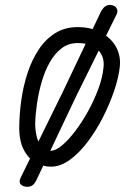

<svg xmlns="http://www.w3.org/2000/svg" viewBox="-20 -648 538 758"><path d="M88 89.5Q71.5 89.5 62.2 80.2Q53 71 61.5 53.5L229.5 -288.5L376.5 -598Q385 -615 394 -621.8Q403 -628.5 413.5 -628.5Q423.5 -628.5 431.8 -623.8Q440 -619 442.8 -610Q445.5 -601 439 -588.5L277.5 -261.5L123.5 63.5Q116.5 78 107.8 83.8Q99 89.5 88 89.5ZM181 10Q150 10 121 -6Q92 -22 73.8 -56.8Q55.5 -91.5 56 -147Q56.5 -198.5 64.2 -253.5Q72 -308.5 88.8 -359.8Q105.5 -411 132.5 -452Q159.5 -493 197.8 -517Q236 -541 286.5 -541Q339 -541 378 -520.2Q417 -499.5 437.2 -464.2Q457.5 -429 453 -384.5Q448.5 -342.5 431 -290.5Q413.5 -238.5 386.8 -185.8Q360 -133 326.5 -88.5Q293 -44 255.8 -17Q218.5 10 181 10ZM181 -53Q200 -53 225.2 -74.2Q250.5 -95.5 277.2 -130.8Q304 -166 327.8 -209Q351.5 -252 368 -296.5Q384.5 -341 388.5 -380Q394 -423.5 367.2 -450.8Q340.5 -478 286.5 -478Q250 -478 222.8 -457Q195.5 -436 176 -401.2Q156.5 -366.5 144.5 -324.5Q132.5 -282.5 126.2 -240.2Q120 -198 119 -162.5Q118.5 -139.5 123.8 -114Q129 -88.5 142.8 -70.8Q156.5 -53 181 -53Z"/></svg>

Font: Edu NSW ACT Cursive
Style: Regular
Weight: 400
Designer: Tina and Corey Anderson, Eben Sorkin, Mirko Velimirovic
Foundry: Sorkin Type Co.
Version: Version 2.000